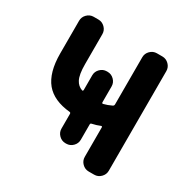

<svg xmlns="http://www.w3.org/2000/svg" viewBox="-165 -904 1015 1033"><g transform="rotate(30 342.5 -388.0)"><path d="M397.5 -380.9Q397.5 -373 404.3 -374Q428.7 -379.9 455.1 -392.6Q461.9 -396.5 461.9 -404.3V-697.3Q461.9 -720.7 479 -737.8Q496.1 -754.9 519.5 -754.9H553.7Q577.1 -754.9 594.2 -737.8Q611.3 -720.7 611.3 -697.3V-78.1Q611.3 -54.7 594.2 -37.6Q577.1 -20.5 553.7 -20.5H519.5Q496.1 -20.5 479 -37.6Q461.9 -54.7 461.9 -78.1V-261.7Q461.9 -264.6 460 -266.1Q458 -267.6 455.1 -266.6Q431.6 -256.8 404.3 -251Q397.5 -250 397.5 -242.2V-147.5Q397.5 -124 380.4 -106.9Q363.3 -89.8 339.8 -89.8H335Q311.5 -89.8 294.4 -106.9Q277.3 -124 277.3 -147.5V-238.3Q277.3 -246.1 270.5 -247.1Q168 -256.8 119.1 -315.4Q69.3 -376 69.3 -494.1V-697.3Q69.3 -720.7 86.4 -737.8Q103.5 -754.9 127 -754.9H156.2Q179.7 -754.9 196.8 -737.8Q213.9 -720.7 213.9 -697.3V-510.7Q213.9 -446.3 229.5 -417Q243.2 -390.6 270.5 -380.9Q272.5 -379.9 274.9 -381.8Q277.3 -383.8 277.3 -386.7V-478.5Q277.3 -502 294.4 -519Q311.5 -536.1 335 -536.1H339.8Q363.3 -536.1 380.4 -519Q397.5 -502 397.5 -478.5Z"/></g></svg>

Font: Gen Jyuu Gothic P Bold
Style: Bold
Weight: 700
Designer: [Source Han Sans]
Ryoko NISHIZUKA  (kana & ideographs); Paul D. Hunt (Latin, Greek & Cyrillic); Wenlong ZHANG  (bopomofo
Version: Version 1.002.20150607